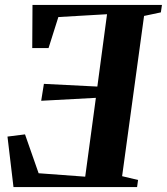

<svg xmlns="http://www.w3.org/2000/svg" viewBox="-20 -763 680 783"><path d="M35 0 10.5 -206 82 -215 137.5 -56.5 327.5 -42.5 371 -364 148 -352 159 -421 377 -410 416.5 -705 218 -693.5 178 -567H111.5L112.5 -743H640.5L636 -712.5L567.5 -698L478 -44.5L543 -29L539 0Z"/></svg>

Font: Merriweather 96pt
Style: Bold Italic
Weight: 700
Italic angle: -7.8°
Version: Version 2.101